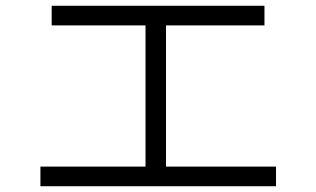

<svg xmlns="http://www.w3.org/2000/svg" viewBox="-20 -710 1096 665"><path d="M936 -65H120V-133H484V-622H159V-690H896V-622H555V-133H936Z"/></svg>

Font: PlemolJP
Style: Regular
Weight: 400
Monospace: yes
Version: v2.0.4; ttfautohint (v1.8.4.7-5d5b-dirty) -l 6 -r 45 -G 200 